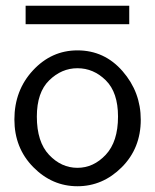

<svg xmlns="http://www.w3.org/2000/svg" viewBox="-20 -636 540 667"><path d="M69 -552V-616H429V-552ZM30 -221Q30 -322 94.5 -391.5Q159 -461 249 -461Q343 -461 406 -388.5Q469 -316 469 -220Q469 -121 403 -55Q337 11 249 11Q161 11 95.5 -55.5Q30 -122 30 -221ZM108 -231Q108 -143 150.5 -98Q193 -53 249 -53Q305 -53 347.5 -98.5Q390 -144 390 -231Q390 -315 347.5 -357Q305 -399 249 -399Q194 -399 151 -357Q108 -315 108 -231Z"/></svg>

Font: CMU Sans Serif
Style: Medium
Weight: 500
Version: Version 0.7.0